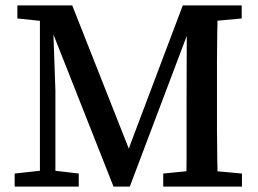

<svg xmlns="http://www.w3.org/2000/svg" viewBox="-20 -687 951 707"><path d="M34 0V-48L143 -60H168L270 -48V0ZM44 -619V-667H171L172 -607H158ZM127 0V-667H173L184 -354V0ZM398 0 153 -620H140V-667H246L468 -105H442L462 -161L653 -667H707V-620H691L667 -553L458 0ZM581 0V-48L702 -60H740L871 -48V0ZM665 0Q667 -52 667 -104Q667 -156 667 -208.5Q667 -261 667 -311L668 -667H782Q781 -617 780 -565Q779 -513 779 -461.5Q779 -410 779 -357V-310Q779 -258 779 -206.5Q779 -155 780 -103.5Q781 -52 782 0ZM727 -607V-667H870V-619L740 -607Z"/></svg>

Font: Source Serif 4 18pt Medium
Style: Regular
Weight: 500
Designer: Frank Grießhammer
Foundry: Adobe Systems Incorporated
Version: Version 4.004;hotconv 1.0.116;makeotfexe 2.5.65601